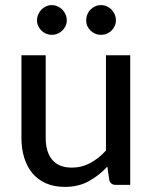

<svg xmlns="http://www.w3.org/2000/svg" viewBox="-20 -724 598 752"><path d="M64 0ZM159 -507.5V-184Q159 -129 184.5 -98.2Q210 -67.5 262 -67.5Q300 -67.5 333.2 -85.2Q366.5 -103 395 -134.5V-507.5H490V0H433Q413 0 408 -19L400.5 -71.5Q367.5 -36 327.2 -14Q287 8 234 8Q192 8 160.2 -6Q128.5 -20 107.2 -45.2Q86 -70.5 75 -105.8Q64 -141 64 -184V-507.5ZM241.5 -644.5Q241.5 -632.5 236.8 -622.2Q232 -612 224 -604.2Q216 -596.5 205.2 -592Q194.5 -587.5 182.5 -587.5Q171 -587.5 160.5 -592Q150 -596.5 142.2 -604.2Q134.5 -612 129.8 -622.2Q125 -632.5 125 -644.5Q125 -656.5 129.8 -667.5Q134.5 -678.5 142.2 -686.5Q150 -694.5 160.5 -699.2Q171 -704 182.5 -704Q194.5 -704 205.2 -699.2Q216 -694.5 224 -686.5Q232 -678.5 236.8 -667.5Q241.5 -656.5 241.5 -644.5ZM434 -644.5Q434 -632.5 429.2 -622.2Q424.5 -612 416.8 -604.2Q409 -596.5 398.2 -592Q387.5 -587.5 375.5 -587.5Q363.5 -587.5 353 -592Q342.5 -596.5 334.5 -604.2Q326.5 -612 322 -622.2Q317.5 -632.5 317.5 -644.5Q317.5 -656.5 322 -667.5Q326.5 -678.5 334.5 -686.5Q342.5 -694.5 353 -699.2Q363.5 -704 375.5 -704Q387.5 -704 398.2 -699.2Q409 -694.5 416.8 -686.5Q424.5 -678.5 429.2 -667.5Q434 -656.5 434 -644.5Z"/></svg>

Font: Lato Medium
Style: Regular
Weight: 500
Designer: Lukasz Dziedzic
Foundry: tyPoland Lukasz Dziedzic
Version: Version 2.006; 2014-01-15